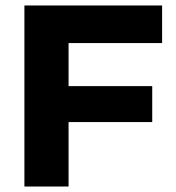

<svg xmlns="http://www.w3.org/2000/svg" viewBox="-20 -680 641 700"><path d="M69 0V-660H230V0ZM148 -235V-366H535V-235ZM148 -523V-660H571V-523Z"/></svg>

Font: Bricolage Grotesque ExtraBold
Style: Regular
Weight: 800
Designer: Mathieu Triay
Foundry: Atelier Triay
Version: Version 1.001;gftools[0.9.33.dev8+g029e19f]